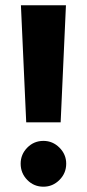

<svg xmlns="http://www.w3.org/2000/svg" viewBox="-20 -700 328 725"><path d="M79 -238 59 -680H229L209 -238ZM144 5Q108 5 83 -20.5Q58 -46 58 -82Q58 -117 83 -142.5Q108 -168 144 -168Q179 -168 204.5 -142.5Q230 -117 230 -82Q230 -46 204.5 -20.5Q179 5 144 5Z"/></svg>

Font: Teachers ExtraBold
Style: Regular
Weight: 800
Designer: Alfredo Marco Pradil, Chank Diesel
Version: Version 1.001